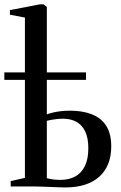

<svg xmlns="http://www.w3.org/2000/svg" viewBox="-44 -838 544 863"><path d="M249.5 4.5Q236.5 4.5 218.2 3.8Q200 3 179.8 2.2Q159.5 1.5 140.5 0.8Q121.5 0 107 0H4V-24L68 -38.5V-759L0.5 -772V-792.5L135 -818.5H152L166.5 -807V-324Q179 -328.5 194.5 -332.2Q210 -336 229.2 -338.2Q248.5 -340.5 271.5 -340.5Q326.5 -340.5 368.2 -324.5Q410 -308.5 433 -273Q456 -237.5 456 -180Q456 -92 402.2 -43.8Q348.5 4.5 249.5 4.5ZM228 -29.5Q266 -29.5 294 -44.8Q322 -60 337.5 -91.5Q353 -123 353 -171.5Q353 -218 338.8 -247.5Q324.5 -277 298.8 -290.8Q273 -304.5 239 -304.5Q225.5 -304.5 212 -303Q198.5 -301.5 187 -299.5Q175.5 -297.5 166.5 -295V-37Q177 -34 192.5 -31.8Q208 -29.5 228 -29.5ZM-24.5 -479V-512.5H342.5V-479Z"/></svg>

Font: Merriweather 120pt
Style: Regular
Weight: 400
Version: Version 2.100